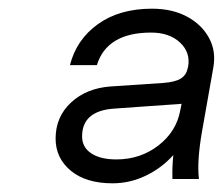

<svg xmlns="http://www.w3.org/2000/svg" viewBox="-20 -676 513 442"><path d="M445 -373Q433 -304 438 -264H377Q376 -290 379 -319Q352 -289 315.5 -271.5Q279 -254 239 -254Q178 -254 143 -283Q108 -312 108 -357Q108 -407 143.5 -440Q179 -473 235 -477L355 -485Q383 -487 396 -495Q409 -503 412 -519L413 -522Q419 -555 394.5 -578Q370 -601 328 -601Q226 -601 203 -526H141Q156 -585 205.5 -620.5Q255 -656 330 -656Q376 -656 410 -638Q444 -620 461 -589Q478 -558 471 -520ZM169 -362Q169 -337 190 -323Q211 -309 248 -309Q303 -309 344.5 -341Q386 -373 395 -422L398 -437L243 -426Q169 -421 169 -362Z"/></svg>

Font: Overused Grotesk Book
Style: Italic
Weight: 350
Italic angle: -10°
Version: Version 0.003